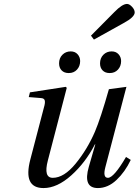

<svg xmlns="http://www.w3.org/2000/svg" viewBox="-20 -943 704 975"><path d="M488 -621Q488 -648 505 -665Q522 -682 547 -682Q569 -682 582 -667.5Q595 -653 595 -633Q595 -607 579 -589.5Q563 -572 537 -572Q514 -572 501 -585.5Q488 -599 488 -621ZM280 -621Q280 -648 297 -665Q314 -682 339 -682Q361 -682 374 -667.5Q387 -653 387 -633Q387 -607 371 -589.5Q355 -572 329 -572Q306 -572 293 -585.5Q280 -599 280 -621ZM126 -450 132 -474 314 -502 319 -497 223 -128Q200 -40 248 -40Q305 -40 364 -112Q423 -184 462 -274Q491 -342 533 -490L622 -502L515 -94Q501 -40 528 -40Q558 -40 620 -146L644 -131Q615 -70 571.5 -29Q528 12 477 12Q400 12 431 -96L464 -210H462Q414 -117 342 -52.5Q270 12 201 12Q96 12 134 -133L203 -397Q210 -420 207.5 -432Q205 -444 188 -445ZM442 -762 561 -882Q601 -923 625 -923Q637 -923 650.5 -908.5Q664 -894 664 -880Q664 -856 608 -826L457 -742Z"/></svg>

Font: Lingua Franca
Style: Italic
Weight: 400
Italic angle: -13°
Version: Version 1.19